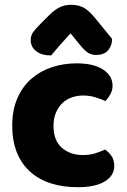

<svg xmlns="http://www.w3.org/2000/svg" viewBox="-20 -765 529 800"><path d="M326 -367Q301 -367 278.5 -359Q256 -351 239.5 -335Q223 -319 213 -295.5Q203 -272 203 -241Q203 -179 238 -149Q273 -119 325 -119Q355 -119 378 -126.5Q401 -134 418 -142Q437 -128 446.5 -112Q456 -96 456 -73Q456 -33 416.5 -9Q377 15 304 15Q241 15 190.5 -1.5Q140 -18 104.5 -50.5Q69 -83 50 -130.5Q31 -178 31 -241Q31 -307 52.5 -356Q74 -405 111 -437Q148 -469 196.5 -485Q245 -501 299 -501Q371 -501 410 -475Q449 -449 449 -408Q449 -389 440 -372.5Q431 -356 419 -344Q402 -352 378 -359.5Q354 -367 326 -367ZM274 -626Q261 -611 250.5 -600Q240 -589 231 -578.5Q222 -568 213 -557.5Q204 -547 193 -534Q154 -534 131 -551.5Q108 -569 108 -598Q108 -618 119 -632.5Q130 -647 152 -669L186 -703Q205 -722 226.5 -733.5Q248 -745 277 -745Q303 -745 325 -735Q347 -725 376 -690L447 -603Q447 -575 430.5 -555.5Q414 -536 380 -536Q360 -536 345 -546.5Q330 -557 314 -577Z"/></svg>

Font: Baloo Thambi 2 ExtraBold
Style: Regular
Weight: 800
Designer: Aadarsh Rajan and Ek Type
Foundry: Ek Type
Version: Version 1.640;hotconv 1.0.111;makeotfexe 2.5.65597; ttfautoh